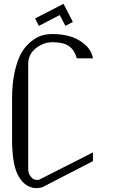

<svg xmlns="http://www.w3.org/2000/svg" viewBox="-20 -967 602 987"><path d="M306.6 -947.3 354.5 -854.5 316.4 -834 287.1 -889.6 179.7 -834 160.2 -872.1ZM458 -667H375Q363.3 -709 335 -729.5Q306.6 -750 250 -750Q203.1 -750 164.1 -718.8Q125 -687.5 125 -638.7V-97.7Q125 -77.1 134.8 -63.5Q144.5 -49.8 153.8 -45.9Q163.1 -42 169.9 -42Q176.8 -42 180.7 -43L458 -183.6V-138.7L196.3 -3.9Q176.8 0 168 0Q110.4 0 75.2 -61.5Q42 -118.2 42 -252.9V-458Q42 -539.1 56.2 -600.6Q70.3 -662.1 91.3 -697.3Q112.3 -732.4 141.1 -754.9Q169.9 -777.3 195.8 -784.7Q221.7 -792 250 -792Q294.9 -792 335.9 -781.2Q377 -770.5 413.1 -741.2Q449.2 -711.9 458 -667Z"/></svg>

Font: wanta
Style: Medium
Weight: 500
Version: Version 0.91